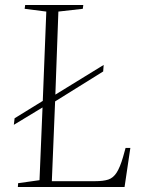

<svg xmlns="http://www.w3.org/2000/svg" viewBox="-20 -743 567 763"><path d="M51 0 52 -15 137 -27 149 -316 35 -247 38 -273 150 -342 164 -697 78 -708 80 -723H311L309 -708L212 -697L200 -367L392 -485L390 -459L199 -340L186 -23H358Q391 -23 410.5 -29.5Q430 -36 443.5 -57Q457 -78 469 -119L479 -155H498L475 0Z"/></svg>

Font: Literata 60pt ExtraLight
Style: Italic
Weight: 250
Italic angle: -2°
Designer: Latin by Veronika Burian and Jose Scaglione. Greek by Irene Vlachou. Cyrillic by Vera Evstafieva
Foundry: TypeTogether
Version: Version 3.103;gftools[0.9.29]